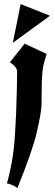

<svg xmlns="http://www.w3.org/2000/svg" viewBox="-20 -745 274 957"><path d="M29.3 -434.6 103 -527.3 212.4 -476.1Q207 -456.1 200.9 -437Q194.8 -418 191.4 -386Q188 -354 188 -310.3Q188 -266.6 187 -224.6Q186 -182.6 163.6 -86.4Q141.1 9.8 66.4 192.9Q50.8 177.7 14.6 168.9Q46.4 54.2 54.2 -64.9Q62 -184.1 64 -302.7L65.4 -387.7Q65.4 -411.1 29.3 -434.6ZM43.9 -531.7 83 -724.6 229 -666.5Z"/></svg>

Font: UnifrakturCook
Style: Bold
Weight: 700
Designer: j. 'mach' wust
Version: Version 2011-09-01